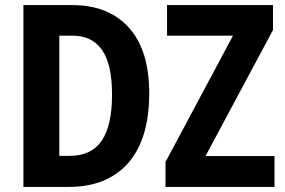

<svg xmlns="http://www.w3.org/2000/svg" viewBox="-20 -734 1120 754"><path d="M566 -368Q566 -188 483.5 -94Q401 0 250 0H72V-714H264Q406 -714 486 -625.5Q566 -537 566 -368ZM420 -363Q420 -482 380.5 -538Q341 -594 265 -594H213V-122H254Q339 -122 379.5 -181.5Q420 -241 420 -363ZM1058 0H630V-98L895 -594H636V-714H1052V-616L787 -121H1058Z"/></svg>

Font: Noto Sans Condensed
Style: Bold
Weight: 700
Width: 3
Designer: Monotype Design Team
Foundry: Monotype Imaging Inc.
Version: Version 2.013; ttfautohint (v1.8.4.7-5d5b)